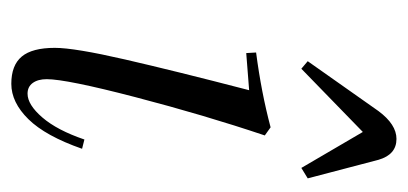

<svg xmlns="http://www.w3.org/2000/svg" viewBox="-206 -486 704 331"><g transform="rotate(90 145.5 -320.0)"><path d="M135 -398 71 -393 70 -410Q139 -419 199 -435L213 -425Q178 -321 147 -202Q116 -83 116 -49Q116 -34 122.5 -25Q129 -16 141 -16Q160 -16 182 -41.5Q204 -67 220 -114L236 -110Q214 -47 185 -17.5Q156 12 124 12Q92 12 77 -6Q62 -24 62 -63Q62 -97 82 -184Q102 -271 135 -398ZM269 -488 207 -594 98 -488 85 -499 171 -621Q194 -652 219 -652Q246 -652 255 -621L287 -499Z"/></g></svg>

Font: Arapey
Style: Italic
Weight: 400
Italic angle: -12°
Designer: Eduardo Rodriguez Tunni
Foundry: Eduardo Rodriguez Tunni
Version: Version 3.000